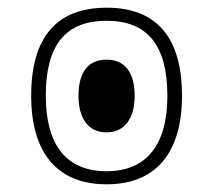

<svg xmlns="http://www.w3.org/2000/svg" viewBox="-20 -477 554 499"><path d="M257 2C387 2 453 -82 453 -228C453 -380 387 -457 257 -457C127 -457 61 -380 61 -228C61 -82 127 2 257 2ZM257 -32C151 -32 99 -102 99 -228C99 -361 151 -423 257 -423C362 -423 415 -361 415 -228C415 -102 362 -32 257 -32ZM257 -133C305 -133 330 -171 330 -228C330 -288 305 -322 257 -322C208 -322 184 -288 184 -228C184 -171 208 -133 257 -133Z"/></svg>

Font: Noto Sans Thai SemCond ExtLt
Style: Regular
Weight: 200
Width: 4
Designer: Monotype Design Team
Foundry: Monotype Imaging Inc.
Version: Version 2.002